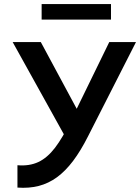

<svg xmlns="http://www.w3.org/2000/svg" viewBox="-20 -904 680 931"><path d="M64.6 5.6V-102.8Q121.8 -97.9 165.5 -118.1Q209.1 -138.4 246.7 -187.4Q284.2 -236.5 323.4 -318L509.8 -700H639.4L406.8 -242.9Q371.3 -172.6 334.2 -123.4Q297 -74.2 256.1 -44.4Q215.1 -14.6 167.9 -2.4Q120.6 9.7 64.6 5.6ZM307.8 -220.1 41.4 -700H177.9L382.9 -319ZM181.9 -808.9V-884.4H518.2V-808.9Z"/></svg>

Font: Geologica-Sharp
Style: Regular
Weight: 100
Designer: Sindre Bremnes, Frode Helland
Foundry: Monokrom Skriftforlag AS
Version: Version 1.010;gftools[0.9.28]